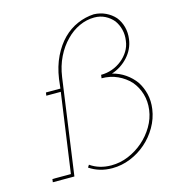

<svg xmlns="http://www.w3.org/2000/svg" viewBox="-101 -741 745 833"><g transform="rotate(-15 271.0 -325.0)"><path d="M38 -14 36 0H133L193 -430Q200 -479 219.5 -518.5Q239 -558 267 -586Q294 -614 327 -629Q360 -644 394 -644Q421 -644 442.5 -633Q464 -622 479 -604Q493 -585 499 -561Q505 -537 501 -511Q498 -486 485 -465Q472 -444 453 -429Q433 -413 409 -404.5Q385 -396 359 -396L358 -388Q358 -386 357.5 -384.5Q357 -383 357 -381Q396 -381 428.5 -366Q461 -351 484 -326Q506 -300 516 -266.5Q526 -233 521 -195Q516 -157 495.5 -122.5Q475 -88 445 -62Q415 -36 378 -20.5Q341 -5 301 -5Q274 -5 250.5 -12Q227 -19 207 -33L200 -22Q222 -7 247.5 0.5Q273 8 302 8Q344 8 383.5 -8Q423 -24 455 -52Q486 -79 507.5 -116Q529 -153 535 -195Q540 -231 532.5 -262.5Q525 -294 508 -320Q490 -345 464 -363Q438 -381 406 -389Q449 -403 479.5 -436.5Q510 -470 516 -514Q520 -543 513 -569Q506 -595 490 -615Q473 -634 449 -645.5Q425 -657 396 -658Q358 -656 322 -640.5Q286 -625 257 -596Q228 -567 207 -524Q186 -481 178 -426L173 -384H108L106 -370H171L121 -14Z"/></g></svg>

Font: Josefin Slab Thin
Style: Italic
Weight: 100
Italic angle: -12°
Designer: Santiago Orozco
Foundry: Typemade
Version: Version 2.000